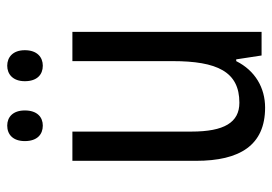

<svg xmlns="http://www.w3.org/2000/svg" viewBox="-134 -628 772 545"><g transform="rotate(-90 252.5 -356.0)"><path d="M124 -672C124 -637 143 -621 168 -621C192 -621 211 -637 211 -672C211 -706 192 -722 168 -722C143 -722 124 -706 124 -672ZM294 -672C294 -637 313 -621 338 -621C362 -621 382 -637 382 -672C382 -706 362 -722 338 -722C314 -722 294 -706 294 -672ZM434 -537H351V-253C351 -126 321 -63 233 -63C177 -63 151 -106 151 -199V-537H68V-186C68 -62 112 10 219 10C275 10 324 -18 351 -72H356L367 0H434Z"/></g></svg>

Font: Noto Sans Myanmar UI Condensed
Style: Regular
Weight: 400
Width: 3
Designer: Monotype Design Team
Foundry: Monotype Imaging Inc.
Version: Version 2.103